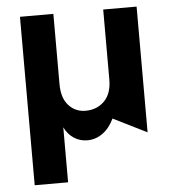

<svg xmlns="http://www.w3.org/2000/svg" viewBox="-50 -558 700 779"><g transform="rotate(-5 299.5 -169.0)"><path d="M60 174V-512H196V-226Q196 -169 223.5 -139Q251 -109 292 -109Q339 -109 369 -139.5Q399 -170 399 -226V-512H535V0L398 -68Q380 -30 351.5 -9.5Q323 11 289 11Q259 11 234.5 -5Q210 -21 196 -50V174Z"/></g></svg>

Font: Geom SemiBold
Style: Bold
Weight: 600
Version: Version 1.102